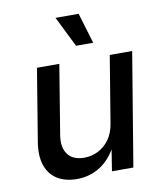

<svg xmlns="http://www.w3.org/2000/svg" viewBox="-85 -828 768 906"><g transform="rotate(-10 299.0 -375.5)"><path d="M210.9 7.3Q156.2 7.3 118.2 -15.9Q80.1 -39.1 64 -85Q47.9 -130.9 59.1 -198.7L115.7 -542.5H222.7L168.5 -211.9Q158.7 -152.8 183.6 -119.4Q208.5 -85.9 262.2 -85.9Q297.9 -85.9 329.1 -101.6Q360.4 -117.2 382.3 -147.5Q404.3 -177.7 411.6 -222.2L464.4 -542.5H571.8L481.9 0H379.4L400.4 -132.8H412.6Q376.5 -59.6 325.4 -26.1Q274.4 7.3 210.9 7.3ZM315.4 -612.8 242.7 -759.3H353.5L397.5 -612.8Z"/></g></svg>

Font: Inter 16pt Medium
Style: Italic
Weight: 500
Italic angle: -9.3988°
Version: Version 4.001;git-66647c0bb